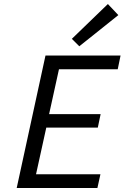

<svg xmlns="http://www.w3.org/2000/svg" viewBox="-20 -934 619 954"><path d="M568 -859 374 -704 337 -741 516 -914ZM565 -590H273L224 -367H480L466 -300H210L159 -68H479L464 0H63L206 -658H579Z"/></svg>

Font: EauTestInfant Medium
Style: Italic
Weight: 500
Italic angle: -12°
Designer: Christian Thalmann (Catharsis Fonts)
Version: Version 0.001;PS 000.001;hotconv 1.0.88;makeotf.lib2.5.64775